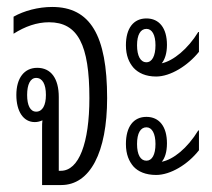

<svg xmlns="http://www.w3.org/2000/svg" viewBox="-20 -532 609 552"><path d="M101 0H156C239 0 288 -94 288 -250C288 -431 239 -512 130 -512C90 -512 49 -501 19 -484V-435C52 -456 86 -468 121 -468C204 -468 237 -403 237 -250C237 -121 207 -41 155 -41H149V-253C149 -306 127 -337 87 -337C50 -337 27 -308 27 -259C27 -212 47 -181 80 -181C88 -181 95 -183 102 -186C101 -180 101 -172 101 -161ZM84 -211C67 -211 58 -229 58 -259C58 -289 67 -308 84 -308C102 -308 112 -290 112 -259C112 -229 102 -211 84 -211Z M429 -312C470 -312 520 -343 552 -383V-440H550C520 -391 478 -357 445 -350C454 -361 460 -379 460 -403C460 -451 438 -479 401 -479C364 -479 342 -451 342 -402C342 -372 351 -352 364 -337C378 -322 399 -312 429 -312ZM401 -353C384 -353 374 -371 374 -402C374 -432 384 -449 401 -449C417 -449 427 -432 427 -402C427 -371 417 -353 401 -353ZM429 -29C470 -29 520 -59 552 -100V-157H550C519 -106 478 -73 445 -67C454 -77 460 -95 460 -120C460 -168 438 -196 401 -196C364 -196 342 -168 342 -118C342 -88 351 -68 364 -53C377 -39 398 -29 429 -29ZM401 -70C384 -70 374 -87 374 -118C374 -149 384 -166 401 -166C417 -166 427 -148 427 -118C427 -87 417 -70 401 -70Z"/></svg>

Font: Noto Sans Thai Looped UI Condensed Light
Style: Regular
Weight: 300
Width: 3
Designer: Cadson Demak Team
Foundry: Cadson Demak Co., Ltd.
Version: Version 1.000